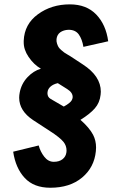

<svg xmlns="http://www.w3.org/2000/svg" viewBox="-20 -863 524 889"><path d="M212.9 6.3C273.4 6.3 322.5 -9.4 360.1 -40.8C397.7 -72.2 418.9 -112.8 423.8 -162.6C424.5 -168.5 424.8 -174.2 424.8 -179.7C424.8 -201.5 420.2 -221.2 411.1 -238.8C399.4 -260.9 379.9 -284 352.5 -308.1C381.5 -326 403.6 -343.7 418.9 -361.1C434.2 -378.5 443.2 -399.6 445.8 -424.3C446.5 -429.2 446.8 -433.9 446.8 -438.5C446.8 -486.7 419.1 -528.6 363.8 -564.5L305.2 -603C304.5 -603.4 300.4 -605.8 292.7 -610.4C285.1 -614.9 279.9 -618.2 277.1 -620.1C274.3 -622.1 269.9 -625.7 263.7 -631.1C257.5 -636.5 253.2 -641.3 250.7 -645.5C248.3 -649.7 246 -655.1 243.9 -661.6C241.8 -668.1 241 -675 241.7 -682.1C243.3 -695.8 249.1 -706.2 259 -713.4C269 -720.5 281.4 -724.4 296.4 -725.1H297.9C318.7 -725.1 334.3 -717.9 344.7 -703.6C355.1 -689 362.3 -669.8 366.2 -646L481 -671.9C474.1 -723.3 455.6 -764.6 425.5 -795.9C395.4 -827.1 354.7 -842.8 303.2 -842.8C246.6 -842.8 197.3 -827.5 155.5 -796.9C113.7 -766.3 91.8 -725.4 89.8 -674.3V-668.5C89.5 -645 97 -622.1 112.3 -599.6C128.6 -575.5 147.6 -557.3 169.4 -544.9C146.6 -538.4 125.9 -525.2 107.2 -505.4C88.5 -485.5 76.5 -461.9 71.3 -434.6C69.7 -426.4 68.8 -418.5 68.8 -410.6C68.8 -370 90.5 -335.3 133.8 -306.6L210.9 -256.3C241.9 -236.5 262.9 -219.7 273.9 -206.1C283.4 -194.3 288.1 -181 288.1 -166C288.1 -163.4 287.9 -160.8 287.6 -158.2C286 -144.9 280 -134.1 269.8 -126C259.5 -117.8 245.9 -113.8 229 -113.8C211.8 -113.8 197 -121.7 184.8 -137.5C172.6 -153.2 164.1 -170.6 159.2 -189.5L41 -160.6C48.5 -109.9 66.3 -69.3 94.5 -39.1C122.6 -8.8 162.1 6.3 212.9 6.3ZM275.4 -369.6 214.8 -404.8C204.8 -410.3 199.7 -419.3 199.7 -431.6C199.7 -433.3 199.9 -435.1 200.2 -437C201.2 -446.5 205.8 -454.8 214.1 -462.2C222.4 -469.5 233.6 -474.8 247.6 -478L291 -450.7C308.9 -439.6 317.4 -426.6 316.4 -411.6C315.8 -406.7 314.2 -402.3 311.8 -398.2C309.3 -394.1 305.7 -390.1 300.8 -386.2C295.9 -382.3 292 -379.5 289.1 -377.7C286.1 -375.9 281.6 -373.2 275.4 -369.6Z"/></svg>

Font: Oswald
Style: Heavy
Weight: 800
Designer: Vernon Adams
Foundry: Vernon Adams
Version: 3.0; ttfautohint (v0.95.6-bc232) -l 8 -r 50 -G 200 -x 0 -w "